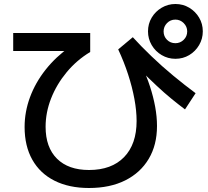

<svg xmlns="http://www.w3.org/2000/svg" viewBox="-20 -874 1040 960"><path d="M425 66Q325 66 252.5 29.5Q180 -7 141.5 -75.5Q103 -144 103 -239Q103 -315 130 -388Q157 -461 208 -525.5Q259 -590 331 -641L348 -619H46V-709H431V-614Q363 -573 313 -512.5Q263 -452 235.5 -382Q208 -312 208 -240Q208 -137 265 -80.5Q322 -24 425 -24Q538 -24 600.5 -88.5Q663 -153 663 -269Q663 -320 652 -379.5Q641 -439 620.5 -502Q600 -565 571 -627L644 -688Q685 -643 737 -593Q789 -543 846.5 -495.5Q904 -448 958 -408L905 -327Q873 -351 837.5 -380Q802 -409 763 -445.5Q724 -482 679 -527L687 -548Q713 -494 730 -441.5Q747 -389 756 -339.5Q765 -290 765 -244Q765 -149 723.5 -79.5Q682 -10 606 28Q530 66 425 66ZM857 -580Q820 -580 788.5 -598.5Q757 -617 738.5 -648.5Q720 -680 720 -717Q720 -755 738.5 -786Q757 -817 788.5 -835.5Q820 -854 857 -854Q895 -854 926 -835.5Q957 -817 975.5 -786Q994 -755 994 -717Q994 -680 975.5 -648.5Q957 -617 926 -598.5Q895 -580 857 -580ZM857 -658Q881 -658 898.5 -675Q916 -692 916 -717Q916 -741 898.5 -758.5Q881 -776 857 -776Q832 -776 815 -758.5Q798 -741 798 -717Q798 -692 815 -675Q832 -658 857 -658Z"/></svg>

Font: M PLUS 1 Code Medium
Style: Regular
Weight: 500
Designer: Coji Morishita
Foundry: UNDERFOREST DESIGN
Version: Version 1.002